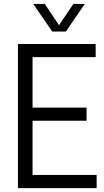

<svg xmlns="http://www.w3.org/2000/svg" viewBox="-20 -966 536 986"><path d="M72.2 0V-740H471.3V-672.5H147.2V-67.5H476.3V0ZM130.3 -346V-413.5H424.5V-346ZM248.2 -804.1 150.7 -945.8H209.7L289 -827.9H277.3L356.7 -945.8H415.6L318.1 -804.1Z"/></svg>

Font: Encode Sans SC Condensed Thin
Style: Regular
Weight: 100
Width: 3
Designer: Multiple Designers
Foundry: Impallari Type
Version: Version 3.002